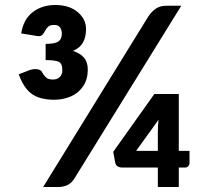

<svg xmlns="http://www.w3.org/2000/svg" viewBox="-20 -750 835 770"><path d="M197 -350Q161 -350 134 -359.5Q107 -369 88 -391.5Q69 -414 55 -452L99 -469Q105 -471 110.5 -472Q116 -473 121 -473Q144 -473 150 -458Q155 -450 161 -443Q167 -436 175 -433.5Q183 -431 192 -431Q210 -431 220 -441.5Q230 -452 230 -468Q230 -496 215 -502.5Q200 -509 163 -509V-574Q200 -574 214 -583.5Q228 -593 228 -615Q228 -630 221 -640Q214 -650 197 -650Q182 -650 174.5 -644Q167 -638 161 -627Q156 -616 149.5 -610Q143 -604 132 -605L65 -616Q74 -673 111.5 -701.5Q149 -730 202 -730Q257 -730 291 -702Q325 -674 325 -633Q325 -602 313 -580Q301 -558 273 -546Q302 -536 317 -518.5Q332 -501 332 -471Q332 -431 313 -403.5Q294 -376 263.5 -363Q233 -350 197 -350ZM613 0V-78H472Q446 -78 442 -98L434 -141L599 -373H697V-145H740V-95Q740 -89 735 -83.5Q730 -78 721 -78H697V0ZM526 -145H613V-213Q613 -225 613.5 -239.5Q614 -254 616 -270ZM153 0 573 -681Q587 -703 604.5 -715Q622 -727 647 -727H707L282 -40Q269 -17 252 -8.5Q235 0 213 0Z"/></svg>

Font: Aleo ExtraBold
Style: Regular
Weight: 800
Designer: Alessio Laiso
Foundry: Alessio Laiso
Version: Version 2.001;gftools[0.9.29]